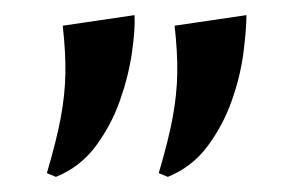

<svg xmlns="http://www.w3.org/2000/svg" viewBox="-20 -734 387 254"><path d="M63 -700 158 -714Q159 -695 154.5 -664Q150 -633 138.5 -600.5Q127 -568 106.5 -540.5Q86 -513 54 -500L42 -505Q55 -549 60.5 -579Q66 -609 66.5 -636.5Q67 -664 63 -700ZM211 -700 306 -714Q306 -695 302 -664Q298 -633 286.5 -600.5Q275 -568 254.5 -540.5Q234 -513 202 -500L190 -505Q203 -549 208.5 -579Q214 -609 214.5 -636.5Q215 -664 211 -700Z"/></svg>

Font: Cinzel SemiBold
Style: Regular
Weight: 600
Designer: Natanael Gama
Version: Version 2.000